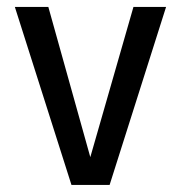

<svg xmlns="http://www.w3.org/2000/svg" viewBox="-20 -523 511 543"><path d="M182.1 0 22 -503.4H116.7L235.4 -78.6L357.4 -503.4H449.7L290 0Z"/></svg>

Font: Mako
Style: Regular
Weight: 400
Designer: vernon adams
Foundry: vernon adams
Version: Version 1.000